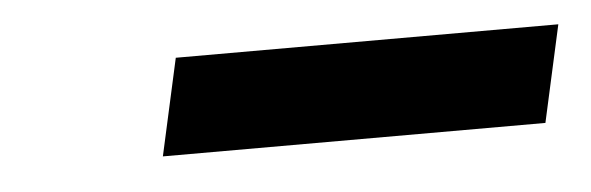

<svg xmlns="http://www.w3.org/2000/svg" viewBox="-25 -755 523 170"><g transform="rotate(-5 237.0 -670.0)"><path d="M115 -627 134 -713H474L455 -627Z"/></g></svg>

Font: Libre Bodoni
Style: Italic
Weight: 400
Italic angle: -13°
Designer: Pablo Impallari, Rodrigo Fuenzalida
Foundry: Impallari Type
Version: Version 2.005;gftools[0.9.23]